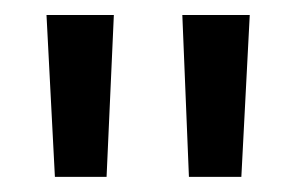

<svg xmlns="http://www.w3.org/2000/svg" viewBox="-20 -708 395 256"><path d="M313 -688 301.8 -472.2H231.9L223.1 -688ZM131.8 -688 122.1 -472.2H53.2L42 -688Z"/></svg>

Font: Libra Sans Modern
Style: Regular
Weight: 400
Foundry: Stefan Peev, Context Ltd
Version: Version 1.000